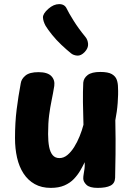

<svg xmlns="http://www.w3.org/2000/svg" viewBox="-20 -901 653 934"><path d="M227 13Q182 13 149 -5.5Q116 -24 94.5 -57Q73 -90 63 -134Q53 -178 53 -229Q53 -305 61 -368.5Q69 -432 81 -496Q84 -517 104 -533.5Q124 -550 167 -550Q211 -550 229.5 -531Q248 -512 244 -483Q238 -446 231 -412.5Q224 -379 219 -340.5Q214 -302 214 -249Q214 -213 219 -187Q224 -161 236 -146.5Q248 -132 269 -132Q290 -132 308 -147Q326 -162 341 -186Q356 -210 367.5 -238.5Q379 -267 386 -294Q384 -350 383.5 -403.5Q383 -457 385 -499Q387 -521 406.5 -536Q426 -551 468 -551Q506 -551 524 -540.5Q542 -530 548 -513Q554 -496 554 -476Q555 -459 554.5 -440Q554 -421 552.5 -400Q551 -379 548 -358Q545 -337 541 -316Q543 -216 542 -151Q541 -86 540 -36Q539 -9 517.5 2Q496 13 455 13Q416 13 400.5 -2Q385 -17 385 -33Q385 -43 387 -54Q389 -65 391 -79.5Q393 -94 392 -112Q383 -93 370.5 -71.5Q358 -50 339.5 -30.5Q321 -11 293.5 1Q266 13 227 13ZM392 -648Q374 -629 355.5 -630.5Q337 -632 325 -642Q304 -659 279 -682.5Q254 -706 233.5 -731.5Q213 -757 202 -775Q190 -797 189 -815.5Q188 -834 215 -858Q241 -881 268 -881Q295 -881 305 -858Q314 -839 338 -800.5Q362 -762 395 -722Q407 -708 408.5 -687.5Q410 -667 392 -648Z"/></svg>

Font: Playpen Sans
Style: Bold
Weight: 700
Designer: Laura Meseguer, Veronika Burian, José Scaglione
Foundry: TypeTogether
Version: Version 1.001